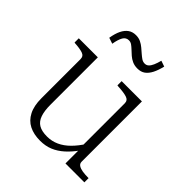

<svg xmlns="http://www.w3.org/2000/svg" viewBox="-204 -859 998 998"><g transform="rotate(45 295.0 -360.5)"><path d="M160 -509V-161Q160 -116 170 -87Q180 -58 202.5 -44.5Q225 -31 264 -31Q299 -31 329.5 -45Q360 -59 387 -86Q414 -113 438 -151L439 -104Q413 -67 384.5 -41.5Q356 -16 324.5 -3Q293 10 254 10Q207 10 173.5 -7Q140 -24 121.5 -60Q103 -96 103 -151V-439Q103 -461 82 -468Q61 -475 25 -477L20 -478V-509ZM484 -509V-66Q484 -52 495 -44.5Q506 -37 524.5 -34Q543 -31 567 -31H570V0H431V-112L428 -116V-439Q428 -461 406 -468Q384 -475 343 -477L335 -478V-509ZM346 -613Q325 -613 308.5 -620.5Q292 -628 279.5 -639Q267 -650 255.5 -661Q244 -672 234 -679Q224 -686 212 -686Q191 -686 180 -667Q169 -648 163 -612L130 -623Q136 -659 147.5 -682.5Q159 -706 176.5 -718.5Q194 -731 219 -731Q239 -731 254.5 -723.5Q270 -716 283 -705Q296 -694 308 -683.5Q320 -673 331 -665.5Q342 -658 355 -658Q368 -658 377 -666.5Q386 -675 393 -691Q400 -707 406 -730L438 -719Q430 -685 418 -661.5Q406 -638 389 -625.5Q372 -613 346 -613Z"/></g></svg>

Font: Roboto Serif 36pt ExtraLight
Style: Regular
Weight: 250
Designer: Greg Gazdowicz
Foundry: Commercial Type
Version: Version 1.008